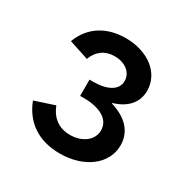

<svg xmlns="http://www.w3.org/2000/svg" viewBox="-98 -897 511 530"><g transform="rotate(30 157.5 -632.5)"><path d="M158.2 -449.2C235.4 -449.2 293 -492.2 293 -552.7C293 -595.2 264.6 -626 214.8 -640.6V-642.6C257.3 -655.3 281.2 -682.1 281.2 -719.7C281.2 -776.4 228.5 -816.4 158.2 -816.4C99.6 -816.4 51.8 -790 30.3 -733.4L92.8 -712.9C103.5 -741.2 125 -757.8 156.2 -757.8C190.4 -757.8 213.9 -738.3 213.9 -711.9C213.9 -683.6 185.5 -667 139.6 -667H127.9V-615.2H139.6C193.4 -615.2 225.6 -594.7 225.6 -561.5C225.6 -530.3 196.3 -507.8 157.2 -507.8C122.1 -507.8 97.7 -525.4 84 -559.6L21.5 -539.1C43 -482.4 89.8 -449.2 158.2 -449.2Z"/></g></svg>

Font: Wanted Sans
Style: Regular
Weight: 400
Designer: Original Design by Kil Hyung-jin and Kang Hanbin, Wanted Lab, Inc; Hangeul from Source Han Sans by Jang Soo-young and Ka
Foundry: Wanted Lab, Inc.
Version: Version 1.001;Glyphs 3.2 (3227)